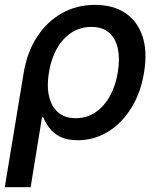

<svg xmlns="http://www.w3.org/2000/svg" viewBox="-29 -567 658 791"><path d="M-9.3 204.1 68.4 -266.1Q82.5 -351.6 123.3 -414.6Q164.1 -477.5 225.3 -512.2Q286.6 -546.9 362.3 -546.9Q437 -546.9 487.1 -513.4Q537.1 -480 557.9 -418.2Q578.6 -356.4 564.9 -271Q551.3 -185.1 511.7 -121.8Q472.2 -58.6 415.3 -23.9Q358.4 10.7 291.5 10.7Q245.6 10.7 217.3 -4.4Q189 -19.5 173.3 -41.3Q157.7 -63 149.4 -83.5H144L97.2 204.1ZM282.7 -80.1Q329.1 -80.1 364.7 -104.5Q400.4 -128.9 424.1 -171.9Q447.8 -214.8 456.5 -270Q465.3 -324.7 456.5 -366.5Q447.8 -408.2 420.7 -432.1Q393.6 -456.1 347.2 -456.1Q301.8 -456.1 265.9 -432.9Q230 -409.7 206.1 -367.9Q182.1 -326.2 172.9 -270.5Q163.1 -213.9 172.9 -170.9Q182.6 -127.9 210.4 -104Q238.3 -80.1 282.7 -80.1Z"/></svg>

Font: Inter 18pt Medium
Style: Italic
Weight: 500
Italic angle: -9.3988°
Designer: Rasmus Andersson
Foundry: rsms
Version: Version 4.001;git-66647c0bb